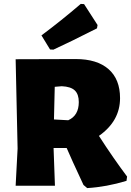

<svg xmlns="http://www.w3.org/2000/svg" viewBox="-20 -950 671 982"><path d="M393 -930 410 -929 479 -822 476 -805Q334 -733 253 -696L236 -697L192 -769Q294 -845 393 -930ZM367 -648Q476 -648 535 -596.5Q594 -545 594 -448Q594 -331 486 -255Q558 -143 630 -47L627 -25Q525 6 426 12L407 -4Q343 -141 321 -193H254L261 0H60L70 -190L60 -647ZM296 -509 260 -506 256 -339 329 -335Q383 -359 383 -428Q383 -468 362.5 -487.5Q342 -507 296 -509Z"/></svg>

Font: Alegreya Sans SC Black
Style: Regular
Weight: 900
Designer: Juan Pablo del Peral
Foundry: Huerta Tipografica
Version: Version 2.007